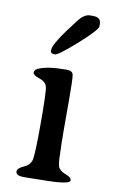

<svg xmlns="http://www.w3.org/2000/svg" viewBox="-82 -757 473 798"><g transform="rotate(10 154.0 -357.5)"><path d="M278.3 -684.1V-674.3Q278.3 -658.7 204.1 -592.8Q129.9 -526.9 116.2 -526.9H113.8Q97.2 -526.9 97.2 -539.6V-542L97.7 -543.9Q97.7 -570.3 183.6 -680.7Q208 -711.9 231.9 -711.9H244.6Q278.3 -711.9 278.3 -684.1ZM76.7 -2.4Q43.5 -2.4 43.5 -20.5Q43.5 -34.2 69.3 -45.2Q95.2 -56.2 101.6 -78.6Q107.9 -101.1 107.9 -234.4Q107.9 -367.7 102.5 -388.2Q97.2 -408.7 69.8 -417.5Q42.5 -426.3 42.5 -437.5Q42.5 -448.7 54.7 -454.6Q92.3 -472.7 170.9 -472.7H177.7Q200.2 -472.7 203.6 -455.8Q207 -439 207 -344.7V-209.5L207.5 -194.3Q207.5 -183.1 207.5 -171.9L209 -127.9Q209 -77.1 217.3 -64.5Q225.6 -51.8 248.5 -43.2Q271.5 -34.7 271.5 -22Q271.5 -3.4 144 -3.4L91.8 -2.4Z"/></g></svg>

Font: Averia Serif Libre Light
Style: Regular
Weight: 300
Version: Version 1.002